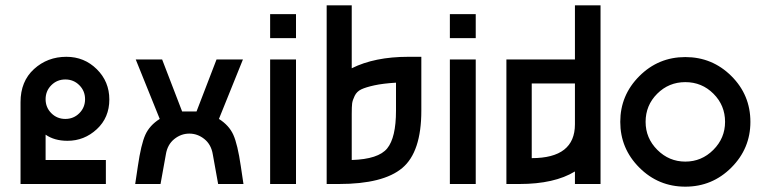

<svg xmlns="http://www.w3.org/2000/svg" viewBox="-20 -690 2867 720"><path d="M151 -185V-90H377V0H57V-307Q57 -385 107.5 -431Q158 -477 229 -477Q296 -477 343 -430.5Q390 -384 390 -317Q390 -249 343 -205.5Q296 -162 233 -162Q184 -162 151 -185ZM277.5 -370.5Q256 -392 225 -392Q194 -392 172.5 -370.5Q151 -349 151 -318Q151 -287 172.5 -265.5Q194 -244 225 -244Q256 -244 277.5 -265.5Q299 -287 299 -318Q299 -349 277.5 -370.5Z M883 -67 893 0H798L778 -111Q772 -148 746.5 -168.5Q721 -189 690 -189Q659 -189 633.5 -168.5Q608 -148 602 -111L582 0H487L497 -67Q509 -149 525 -184.5Q541 -220 579 -244L489 -467H588L663 -272H717L792 -467H891L801 -244Q839 -220 855 -184.5Q871 -149 883 -67Z M993 -547V-637H1090V-547ZM1090 0H993V-467H1090Z M1511 -477H1560V-275Q1560 -120 1488.5 -60Q1417 0 1251 0H1205V-670H1299V-434Q1385 -477 1511 -477ZM1299 -263V-90Q1399 -93 1432 -133.5Q1465 -174 1465 -275V-380Q1416 -377 1384 -370Q1352 -363 1335 -355Q1318 -347 1310 -330.5Q1302 -314 1300.5 -302Q1299 -290 1299 -263Z M1667 -547V-637H1764V-547ZM1764 0H1667V-467H1764Z M2136 -467V-670H2232V0H2136V-47Q2059 0 1928 0H1879V-467ZM2136 -224V-377H1974V-97Q2136 -97 2136 -224Z M2794 -233Q2794 -133 2722.5 -61.5Q2651 10 2550 10Q2449 10 2377.5 -61.5Q2306 -133 2306 -233Q2306 -333 2377.5 -404.5Q2449 -476 2550 -476Q2651 -476 2722.5 -405Q2794 -334 2794 -233ZM2699 -233Q2699 -295 2655.5 -338.5Q2612 -382 2550 -382Q2488 -382 2444.5 -338.5Q2401 -295 2401 -233Q2401 -172 2445 -128Q2489 -84 2550 -84Q2611 -84 2655 -128Q2699 -172 2699 -233Z"/></svg>

Font: Gulax
Style: Regular
Weight: 400
Designer: Morgan Gilbert
Foundry: VTF
Version: Version 1.001;hotconv 1.0.109;makeotfexe 2.5.65596